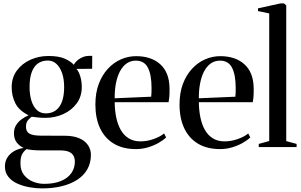

<svg xmlns="http://www.w3.org/2000/svg" viewBox="-20 -838 1714 1094"><path d="M219 235.5Q185 235.5 148 229Q111 222.5 79.2 208.2Q47.5 194 27.8 169.8Q8 145.5 8 110.5Q8 82 21.5 60.2Q35 38.5 59 24Q83 9.5 114.5 5Q89.5 -7 74.5 -27.2Q59.5 -47.5 59.5 -79.5Q59.5 -105 71.5 -124.5Q83.5 -144 102.5 -158Q121.5 -172 143 -181Q87 -209 66.8 -250.8Q46.5 -292.5 46.5 -340.5Q46.5 -396 76 -436Q105.5 -476 153.2 -497.5Q201 -519 255.5 -519Q314.5 -519 348.8 -503.8Q383 -488.5 400.5 -469Q412.5 -491 437 -505.2Q461.5 -519.5 485 -519.5H505.5L505 -446L415.5 -445.5Q424 -437 430.8 -421.5Q437.5 -406 441.8 -385.8Q446 -365.5 446 -342.5Q446 -288 416.8 -248.5Q387.5 -209 340.2 -187.8Q293 -166.5 238.5 -166.5Q219 -166.5 197.8 -168.5Q176.5 -170.5 160.5 -173Q151 -166 139.5 -153.2Q128 -140.5 128 -115.5Q128 -87.5 148.5 -76.2Q169 -65 215.5 -65L349 -64.5Q398.5 -64.5 431.5 -50.2Q464.5 -36 481.2 -11.2Q498 13.5 498 44Q498 90 478 125.8Q458 161.5 421 185.8Q384 210 332.8 222.8Q281.5 235.5 219 235.5ZM231.5 209.5Q288 209.5 327 193.5Q366 177.5 386.2 148.8Q406.5 120 406.5 83.5Q406.5 64.5 399 50Q391.5 35.5 373.2 27.2Q355 19 322 19H217Q189 19 167.2 17Q145.5 15 131.5 11.5Q118 21 107.2 38.5Q96.5 56 96.5 93.5Q96.5 133.5 117 159.2Q137.5 185 168.5 197.2Q199.5 209.5 231.5 209.5ZM240.5 -192Q291 -192 318.2 -230.2Q345.5 -268.5 345.5 -342.5Q345.5 -386.5 334 -420.5Q322.5 -454.5 301.8 -473.8Q281 -493 252.5 -493Q219 -493 195.8 -476.2Q172.5 -459.5 160.5 -426Q148.5 -392.5 148.5 -342.5Q148.5 -298.5 159 -264.5Q169.5 -230.5 190 -211.2Q210.5 -192 240.5 -192Z M754.5 11.5Q680 11.5 628.5 -19.5Q577 -50.5 550.2 -107.2Q523.5 -164 523.5 -242.5Q523.5 -309 542.8 -360Q562 -411 595 -446.5Q628 -482 669.5 -500Q711 -518 755 -518Q842.5 -518 893.8 -471.2Q945 -424.5 946 -335Q946.5 -304 944.8 -285.5Q943 -267 940.5 -255.5H633.5Q634 -209.5 642.2 -169.2Q650.5 -129 667.8 -98.2Q685 -67.5 713 -50Q741 -32.5 780 -32.5Q818.5 -32.5 856 -46Q893.5 -59.5 915 -77.5L926.5 -55Q909.5 -38.5 882.5 -23.2Q855.5 -8 822.5 1.8Q789.5 11.5 754.5 11.5ZM633.5 -278 841.5 -287Q843 -300.5 843.2 -312.2Q843.5 -324 843.5 -336.5Q843.5 -411.5 822.8 -452Q802 -492.5 754 -492.5Q723.5 -492.5 700.5 -475.8Q677.5 -459 662.5 -429.5Q647.5 -400 640.2 -361Q633 -322 633.5 -278Z M1234 11.5Q1159.5 11.5 1108 -19.5Q1056.5 -50.5 1029.8 -107.2Q1003 -164 1003 -242.5Q1003 -309 1022.2 -360Q1041.5 -411 1074.5 -446.5Q1107.5 -482 1149 -500Q1190.5 -518 1234.5 -518Q1322 -518 1373.2 -471.2Q1424.5 -424.5 1425.5 -335Q1426 -304 1424.2 -285.5Q1422.5 -267 1420 -255.5H1113Q1113.5 -209.5 1121.8 -169.2Q1130 -129 1147.2 -98.2Q1164.5 -67.5 1192.5 -50Q1220.5 -32.5 1259.5 -32.5Q1298 -32.5 1335.5 -46Q1373 -59.5 1394.5 -77.5L1406 -55Q1389 -38.5 1362 -23.2Q1335 -8 1302 1.8Q1269 11.5 1234 11.5ZM1113 -278 1321 -287Q1322.5 -300.5 1322.8 -312.2Q1323 -324 1323 -336.5Q1323 -411.5 1302.2 -452Q1281.5 -492.5 1233.5 -492.5Q1203 -492.5 1180 -475.8Q1157 -459 1142 -429.5Q1127 -400 1119.8 -361Q1112.5 -322 1113 -278Z M1514 -34.5V-761.5L1450 -775V-790.5L1578 -818.5H1598L1611 -807.5V-34L1670 -18V0H1454.5V-18Z"/></svg>

Font: Merriweather 144pt
Style: Regular
Weight: 400
Version: Version 2.100